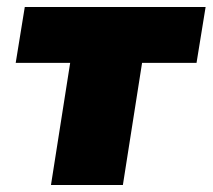

<svg xmlns="http://www.w3.org/2000/svg" viewBox="-20 -530 609 550"><path d="M126 0 181 -350H25L51 -510H569L543 -350H387L332 0Z"/></svg>

Font: Winston Black
Style: Italic
Weight: 900
Italic angle: -9°
Designer: Original fonts by Vernon Adams / Changes by Cristiano Sobral
Foundry: VOriginal fonts by Vernon Adams / Changes by Cristiano Sobral
Version: Version 2.503;July 17, 2020;FontCreator 13.0.0.2655 64-bit